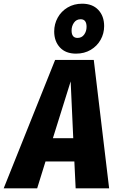

<svg xmlns="http://www.w3.org/2000/svg" viewBox="-74 -1018 632 1038"><path d="M328 -145H172L127 0H-54L224 -694H433L516 0H335ZM322 -271 308 -578 212 -271ZM489 -877Q489 -837 470 -803Q451 -769 416.5 -748.5Q382 -728 337 -728Q281 -728 250 -761.5Q219 -795 219 -848Q219 -888 238 -922.5Q257 -957 291.5 -977.5Q326 -998 370 -998Q426 -998 457.5 -964.5Q489 -931 489 -877ZM313 -853Q313 -813 345 -813Q368 -813 381 -831Q394 -849 394 -873Q394 -914 362 -914Q339 -914 326 -895.5Q313 -877 313 -853Z"/></svg>

Font: Fira Sans Condensed ExtraBold
Style: Italic
Weight: 800
Width: 3
Italic angle: -8°
Designer: bBox Type GmbH & Carrois Corporate GbR & Edenspiekermann AG
Foundry: bBox Type GmbH & Carrois Corporate GbR & Edenspiekermann AG
Version: Version 4.301